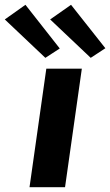

<svg xmlns="http://www.w3.org/2000/svg" viewBox="-100 -780 459 800"><path d="M241 -494 171 0H23L93 -494ZM196 -760 339 -579 278 -539 109 -699ZM6 -760 149 -578 89 -539 -80 -699Z"/></svg>

Font: Exo 2
Style: Bold Italic
Weight: 700
Italic angle: -8°
Designer: Natanael Gama
Foundry: Natanael Gama
Version: Version 2.010